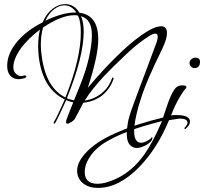

<svg xmlns="http://www.w3.org/2000/svg" viewBox="-20 -582 995 936"><path d="M641 139Q598 132 598 71Q598 48 603 18.5Q608 -11 621 -47L653 -134Q670 -180 693 -240.5Q716 -301 744 -377Q746 -385 747.5 -391.5Q749 -398 749 -402Q749 -418 737 -418Q726 -418 710 -408Q655 -374 599 -321Q561 -285 533.5 -258Q506 -231 489 -213Q428 -147 393 -92Q439 -98 475.5 -127.5Q512 -157 526 -201Q528 -204 530 -204Q534 -204 534 -199Q518 -149 476 -115Q436 -86 386 -81Q379 -67 368.5 -47Q358 -27 344 -1Q340 5 329 12Q316 21 309 21Q302 21 302 13Q302 4 308 -9Q312 -20 319.5 -39Q327 -58 337 -83Q328 -85 319.5 -87.5Q311 -90 303 -94L296 -79Q283 -51 271.5 -26.5Q260 -2 249 18Q248 22 243 20Q240 19 242 14Q255 -7 266.5 -33.5Q278 -60 293 -91L296 -97Q188 -149 169 -305Q166 -332 166 -357Q166 -401 175 -438Q118 -395 83 -348Q45 -295 45 -254Q45 -236 56.5 -223.5Q68 -211 84 -211Q86 -211 88 -211.5Q90 -212 93 -213Q96 -214 98.5 -214Q101 -214 102 -214Q108 -214 108 -210Q108 -204 100 -201Q92 -199 85 -197.5Q78 -196 71 -196Q45 -196 30 -213Q15 -230 15 -261Q15 -323 68 -384Q114 -436 188 -473Q206 -516 236 -539Q266 -562 297 -562Q342 -562 367 -520Q459 -508 459 -390Q459 -310 408 -154Q556 -329 666 -408Q713 -441 739 -449Q756 -454 765 -454Q794 -454 794 -421Q794 -392 771 -344Q734 -269 710 -213.5Q686 -158 674 -123Q654 -64 644 -18.5Q634 27 634 58Q634 114 669 114Q677 114 688.5 109Q700 104 709.5 97.5Q719 91 719 87Q723 86 723 89Q723 100 713 110Q698 125 675 133Q655 141 641 139ZM201 -481Q285 -521 345 -521H352Q329 -556 293 -556Q268 -556 243 -536.5Q218 -517 201 -481ZM299 -107Q374 -296 374 -423Q374 -449 371 -469.5Q368 -490 360 -506Q356 -507 352 -507.5Q348 -508 344 -508Q279 -508 190 -448Q179 -409 179 -364Q179 -351 180 -338Q181 -325 183 -311Q203 -154 299 -107ZM341 -93 364 -150Q399 -235 413.5 -300.5Q428 -366 428 -411Q428 -488 375 -503Q388 -473 388 -428Q388 -306 306 -103Q314 -99 323 -97Q332 -95 341 -93ZM927 -250Q918 -250 911 -257.5Q904 -265 904 -274Q904 -287 914 -294Q922 -301 932 -301Q955 -301 955 -281Q955 -250 927 -250ZM458 334Q411 334 383.5 310.5Q356 287 356 250Q356 208 400 161Q449 109 539 69Q641 23 775 -9Q785 -38 791.5 -58Q798 -78 802 -88Q821 -138 837 -154Q849 -166 869 -166Q889 -166 889 -157Q889 -155 887 -153Q876 -141 861.5 -117.5Q847 -94 834.5 -68Q822 -42 814 -19Q822 -21 828.5 -21Q835 -21 842 -21Q906 -21 906 11Q906 28 887 44Q886 47 883 47Q879 47 879 44Q879 40 882 39Q894 25 894 16Q894 -4 854 -4L804 4Q747 141 660 231Q560 334 458 334ZM456 314Q493 314 545 290Q624 254 683 172Q726 111 770 8Q720 21 681.5 32.5Q643 44 617 54Q573 70 537.5 87.5Q502 105 475 124Q456 138 440.5 154Q425 170 414 189Q393 223 393 256Q393 314 456 314Z"/></svg>

Font: Passions Conflict
Style: Regular
Weight: 400
Designer: Robert E. Leuschke
Foundry: Robert E. Leuschke
Version: Version 1.010; ttfautohint (v1.8.3)